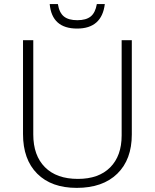

<svg xmlns="http://www.w3.org/2000/svg" viewBox="-20 -911 759 941"><path d="M626 -713.9V-252Q626 -128.9 554.7 -59.6Q483.4 9.8 356 9.8Q231.9 9.8 162.4 -59.8Q92.8 -129.4 92.8 -253.9V-713.9H143.1V-252Q143.1 -148.9 200.2 -91.6Q257.3 -34.2 361.8 -34.2Q463.9 -34.2 520 -90.6Q576.2 -147 576.2 -247.1V-713.9ZM357.9 -771Q234.4 -771 223.6 -891.1H263.7Q270.5 -848.6 293.2 -830.3Q315.9 -812 358.9 -812Q401.9 -812 424.6 -830.3Q447.3 -848.6 454.6 -891.1H493.7Q479 -771 357.9 -771Z"/></svg>

Font: JBL Sans
Style: Light
Weight: 300
Version: Version 1.10